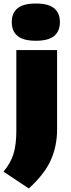

<svg xmlns="http://www.w3.org/2000/svg" viewBox="-35 -835 403 1093"><path d="M129 238 -15 142Q26.5 92.5 42.2 39.8Q58 -13 58 -90V-550H290V-98Q290 -4.5 254.5 75.8Q219 156 129 238ZM169 -603Q98 -603 65 -630.2Q32 -657.5 32 -709Q32 -761 65 -788Q98 -815 169 -815Q240.5 -815 273.2 -788Q306 -761 306 -709Q306 -657.5 273.2 -630.2Q240.5 -603 169 -603Z"/></svg>

Font: Encode Sans Expanded Black
Style: Regular
Weight: 900
Width: 7
Designer: Multiple Designers
Foundry: Impallari Type
Version: Version 3.000; ttfautohint (v1.8.3) -l 8 -r 50 -G 200 -x 14 